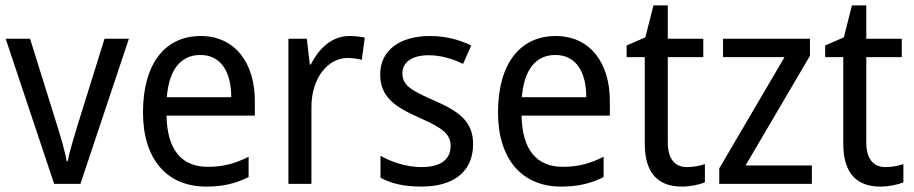

<svg xmlns="http://www.w3.org/2000/svg" viewBox="-20 -679 3375 709"><path d="M180 0H277L456 -536H366L265 -212C252 -168 235 -113 230 -84H226C220 -121 203 -177 190 -219L91 -536H1Z M721 -546C589 -546 508 -443 508 -264C508 -94 594 10 741 10C804 10 849 -1 898 -25V-100C848 -75 804 -63 747 -63C650 -63 597 -127 595 -252H921V-306C921 -447 848 -546 721 -546ZM720 -476C799 -476 834 -409 834 -320H596C604 -421 647 -476 720 -476Z M1270 -546C1206 -546 1158 -501 1128 -441H1124L1113 -536H1045V0H1130V-284C1130 -391 1191 -465 1264 -465C1281 -465 1301 -462 1316 -458L1327 -540C1310 -544 1289 -546 1270 -546Z M1727 -147C1727 -231 1674 -268 1585 -307C1496 -346 1466 -364 1466 -409C1466 -449 1501 -475 1563 -475C1608 -475 1651 -462 1690 -443L1720 -511C1675 -533 1625 -546 1567 -546C1458 -546 1384 -494 1384 -405C1384 -319 1440 -284 1531 -243C1619 -205 1644 -181 1644 -140C1644 -92 1610 -62 1536 -62C1480 -62 1422 -82 1385 -104V-23C1422 -2 1470 10 1536 10C1654 10 1727 -44 1727 -147Z M2032 -546C1900 -546 1819 -443 1819 -264C1819 -94 1905 10 2052 10C2115 10 2160 -1 2209 -25V-100C2159 -75 2115 -63 2058 -63C1961 -63 1908 -127 1906 -252H2232V-306C2232 -447 2159 -546 2032 -546ZM2031 -476C2110 -476 2145 -409 2145 -320H1907C1915 -421 1958 -476 2031 -476Z M2517 -62C2472 -62 2446 -92 2446 -153V-468H2577V-536H2446V-659H2393L2363 -541L2294 -511V-468H2361V-148C2361 -30 2419 10 2498 10C2529 10 2563 3 2583 -6V-73C2566 -67 2540 -62 2517 -62Z M2978 0V-68H2733L2971 -473V-536H2650V-468H2877L2636 -57V0Z M3250 -62C3205 -62 3179 -92 3179 -153V-468H3310V-536H3179V-659H3126L3096 -541L3027 -511V-468H3094V-148C3094 -30 3152 10 3231 10C3262 10 3296 3 3316 -6V-73C3299 -67 3273 -62 3250 -62Z"/></svg>

Font: Noto Sans Lao Looped SemiCondensed
Style: Regular
Weight: 400
Width: 4
Designer: Mark Frömberg, Ben Mitchell
Foundry: The Fontpad Ltd
Version: Version 1.003